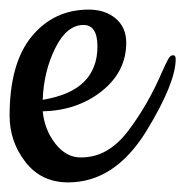

<svg xmlns="http://www.w3.org/2000/svg" viewBox="-20 -375 386 400"><path d="M122 5Q66 5 33 -37.5Q0 -80 0 -134Q0 -243 46 -299Q92 -355 165 -355Q199 -355 221 -336.5Q243 -318 243 -286Q243 -226 192.5 -185.5Q142 -145 69 -143Q73 -104 95.5 -75.5Q118 -47 148 -47Q178 -47 202 -61Q226 -75 246 -101Q288 -156 318 -226Q326 -244 330.5 -252Q335 -260 340.5 -260Q346 -260 346 -252Q346 -202 285 -102Q219 5 122 5ZM69 -167Q128 -177 155.5 -205Q183 -233 183 -278Q183 -323 154 -323Q119 -323 95 -274.5Q71 -226 69 -167Z"/></svg>

Font: Cookie
Style: Regular
Weight: 400
Designer: Ania Kruk
Foundry: Ania Kruk
Version: Version 1.004